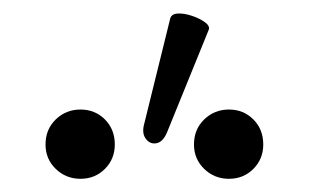

<svg xmlns="http://www.w3.org/2000/svg" viewBox="-20 -749 468 291"><path d="M102 -478Q80 -478 64.5 -493Q49 -508 49 -530Q49 -553 64.5 -568Q80 -583 102 -583Q124 -583 139 -568Q154 -553 154 -530Q154 -508 139 -493Q124 -478 102 -478ZM327 -478Q305 -478 289.5 -493Q274 -508 274 -530Q274 -553 289.5 -568Q305 -583 327 -583Q349 -583 364 -568Q379 -553 379 -530Q379 -508 364 -493Q349 -478 327 -478ZM233 -548Q227 -534 217.5 -532Q208 -530 201.5 -538Q195 -546 198 -559L238 -721Q240 -728 249.5 -728.5Q259 -729 271 -725Q283 -721 291 -715Q299 -709 296 -703Z"/></svg>

Font: Junicode VF
Style: Regular
Weight: 400
Designer: Peter S. Baker
Version: Version 2.213